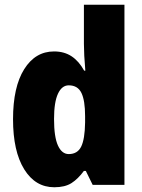

<svg xmlns="http://www.w3.org/2000/svg" viewBox="-20 -780 600 810"><path d="M209 10Q129 10 82 -66Q35 -142 35 -277Q35 -413 82 -488Q129 -563 208 -563Q251 -563 282 -542.5Q313 -522 335 -482H340Q337 -515 335.5 -544.5Q334 -574 334 -595V-760H505V0H371L342 -59H334Q309 -25 281.5 -7.5Q254 10 209 10ZM270 -130Q307 -130 322.5 -161.5Q338 -193 339 -263V-290Q339 -356 323.5 -388Q308 -420 270 -420Q241 -420 224.5 -384.5Q208 -349 208 -278Q208 -202 224.5 -166Q241 -130 270 -130Z"/></svg>

Font: Noto Sans Malayalam Condensed Black
Style: Regular
Weight: 900
Width: 3
Designer: Jelle Bosma - Monotype Design Team
Foundry: Monotype Imaging Inc.
Version: Version 2.104; ttfautohint (v1.8.4.7-5d5b)